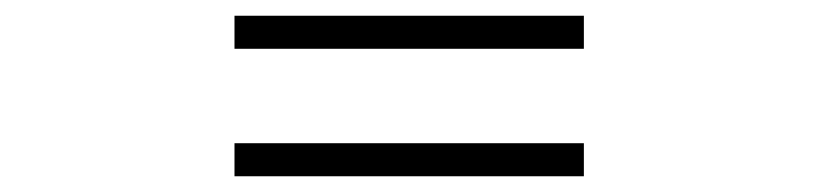

<svg xmlns="http://www.w3.org/2000/svg" viewBox="-20 -502 1040 244"><path d="M278 -482H722V-440H278ZM278 -320H722V-278H278Z"/></svg>

Font: Noto Sans KR
Style: Bold
Weight: 700
Designer: Ryoko NISHIZUKA  (kana, bopomofo & ideographs); Paul D. Hunt (Latin, Greek & Cyrillic); Sandoll Communications , Soo-you
Foundry: Adobe
Version: Version 2.004-H2;hotconv 1.0.118;makeotfexe 2.5.65603